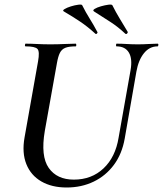

<svg xmlns="http://www.w3.org/2000/svg" viewBox="-20 -819 724 853"><path d="M560 -507Q569 -558 552.5 -585.5Q536 -613 498 -613Q495 -613 495.5 -619Q496 -625 498 -625Q520 -625 543 -623.5Q566 -622 593 -622Q617 -622 640 -623.5Q663 -625 680 -625Q684 -625 683.5 -619Q683 -613 680 -613Q644 -613 619.5 -582.5Q595 -552 586 -501L534 -203Q522 -135 486 -86.5Q450 -38 396 -12Q342 14 276 14Q210 14 163.5 -13Q117 -40 97 -90Q77 -140 89 -208L149 -546Q157 -590 146.5 -601.5Q136 -613 94 -613Q90 -613 91 -619Q92 -625 93 -625Q117 -625 145 -623.5Q173 -622 203 -622Q238 -622 266.5 -623.5Q295 -625 316 -625Q319 -625 319 -619Q319 -613 316 -613Q286 -613 270 -606.5Q254 -600 246 -584Q238 -568 233 -539L179 -237Q160 -125 196.5 -73Q233 -21 308 -21Q387 -21 440 -71Q493 -121 507 -208ZM537 -669Q504 -700 470.5 -721.5Q437 -743 398 -768Q390 -773 400.5 -779.5Q411 -786 428.5 -791Q446 -796 461 -798Q476 -800 479 -796Q495 -764 511.5 -737Q528 -710 547 -678Q549 -675 545 -670.5Q541 -666 537 -669ZM404 -669Q370 -700 337.5 -722Q305 -744 264 -768Q256 -772 266.5 -778.5Q277 -785 294.5 -790.5Q312 -796 327.5 -798Q343 -800 345 -796Q361 -764 378 -737Q395 -710 412 -678Q415 -675 411 -670.5Q407 -666 404 -669Z"/></svg>

Font: Cormorant Garamond Light SemiBold
Style: Italic
Weight: 600
Italic angle: -10°
Version: Version 4.001